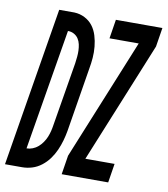

<svg xmlns="http://www.w3.org/2000/svg" viewBox="-127 -805 763 874"><g transform="rotate(10 254.0 -367.5)"><path d="M-45 0 76 -735H146Q172 -734 194.5 -722.5Q217 -711 231.5 -692Q246 -673 253.5 -648.5Q261 -624 263.5 -598Q266 -572 264 -546Q262 -520 257 -493L209 -199Q205 -176 198.5 -153Q192 -130 182 -107.5Q172 -85 157.5 -65Q143 -45 123 -29.5Q103 -14 80 -7Q57 0 34 0ZM39 -88Q53 -88 67 -93.5Q81 -99 92 -108.5Q103 -118 112 -131Q121 -144 126.5 -157.5Q132 -171 135.5 -185Q139 -199 141 -213L190 -508Q192 -523 193.5 -538Q195 -553 194.5 -567.5Q194 -582 191 -596Q188 -610 180.5 -621.5Q173 -633 160.5 -640Q148 -647 133 -647H132ZM217 0 231 -88 459 -647H324L338 -735H553L539 -647L311 -88H446L432 0Z"/></g></svg>

Font: Iosevka Semibold Oblique
Style: Regular
Weight: 600
Italic angle: -9°
Monospace: yes
Designer: Belleve Invis
Foundry: Belleve Invis
Version: Version 32.5.0; ttfautohint (v1.8.4)